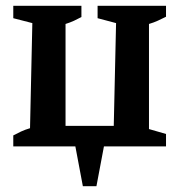

<svg xmlns="http://www.w3.org/2000/svg" viewBox="-20 -507 624 665"><path d="M26 0V-38Q39 -45 53 -51.5Q67 -58 84 -63L92 -427L26 -444V-487H262V-448Q249 -441 236 -435Q223 -429 207 -424V-71H374L382 -427L318 -444V-487H555V-449Q541 -442 527 -435.5Q513 -429 496 -424V-60L555 -43V0H340L314 138H267L241 0Z"/></svg>

Font: Piazzolla SemiBold
Style: Regular
Weight: 600
Designer: Juan Pablo del Peral
Foundry: Huerta Tipografica
Version: Version 1.330